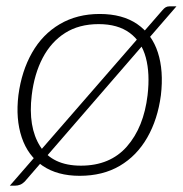

<svg xmlns="http://www.w3.org/2000/svg" viewBox="-20 -548 576 605"><path d="M11 37 492 -516Q497 -522 502 -525Q507 -528 514 -528H536L58 24Q51 31 43.5 34Q36 37 28 37ZM294 -504Q366 -504 412.5 -472Q459 -440 477.5 -382.5Q496 -325 487 -248Q477 -172 444 -114.5Q411 -57 357.5 -25.5Q304 6 231 6Q161 6 114.5 -25.5Q68 -57 48.5 -115Q29 -173 38 -248Q48 -324 81 -382Q114 -440 168.5 -472Q223 -504 294 -504ZM235 -26Q327 -26 380 -86.5Q433 -147 445 -248Q453 -316 439.5 -366.5Q426 -417 388.5 -444.5Q351 -472 291 -472Q229 -472 185 -444Q141 -416 114.5 -365.5Q88 -315 80 -248Q68 -148 106.5 -87Q145 -26 235 -26Z"/></svg>

Font: Aleo ExtraLight
Style: Italic
Weight: 250
Italic angle: -7°
Designer: Alessio Laiso
Foundry: Alessio Laiso
Version: Version 2.001;gftools[0.9.29]